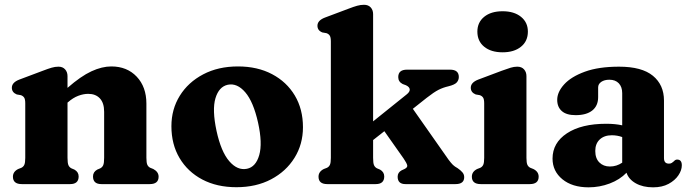

<svg xmlns="http://www.w3.org/2000/svg" viewBox="-20 -769 2876 802"><path d="M262 -451V-402Q318 -451 362 -471.2Q406 -491.5 445 -491.5Q510.5 -491.5 551 -448.8Q591.5 -406 591.5 -336V-110Q591.5 -89 595.5 -80.5Q599.5 -72 608 -68L620.5 -63Q642.5 -51 642.5 -31Q642.5 0 605.5 0H403.5Q368.5 0 368.5 -32Q368.5 -50.5 386 -60.5L399 -66Q407.5 -70.5 411.2 -79.2Q415 -88 415 -110V-302Q415 -339 397.2 -358Q379.5 -377 348.5 -377Q328.5 -377 306.8 -368.8Q285 -360.5 264 -342L262 -340.5V-109.5Q262 -88 265.8 -79.2Q269.5 -70.5 278 -66L291 -60.5Q308.5 -50.5 308.5 -32Q308.5 0 273 0H71Q34 0 34 -31Q34 -52 56 -63L69 -68Q77.5 -72 81.5 -80.5Q85.5 -89 85.5 -109.5V-337Q85.5 -354.5 80.8 -361.5Q76 -368.5 67 -371.5L50 -374.5Q29.5 -383 29.5 -402.5Q29.5 -424.5 60.5 -436.5L159 -473.5Q181 -482 195.5 -486.2Q210 -490.5 224 -490.5Q242 -490.5 252 -479.2Q262 -468 262 -451Z M974 -491.5Q1055.5 -491.5 1116.5 -459.2Q1177.5 -427 1211.5 -370Q1245.5 -313 1245.5 -237.5Q1245.5 -166.5 1210.2 -109.8Q1175 -53 1112.5 -20Q1050 13 967.5 13Q886 13 825 -19.2Q764 -51.5 730 -108.8Q696 -166 696 -242Q696 -312.5 731 -369Q766 -425.5 828.8 -458.5Q891.5 -491.5 974 -491.5ZM1011.5 -64Q1048.5 -71.5 1062.8 -121Q1077 -170.5 1058 -256.5Q1038.5 -344 1004.5 -383.5Q970.5 -423 931.5 -415Q894.5 -407 880 -358.8Q865.5 -310.5 884.5 -222Q903.5 -135 937.8 -95.5Q972 -56 1011.5 -64Z M1347 0Q1310.5 0 1310.5 -31Q1310.5 -52 1332.5 -63L1345.5 -68Q1354 -72 1358 -80.5Q1362 -89 1362 -109.5V-596Q1362 -613.5 1357.2 -620.5Q1352.5 -627.5 1343.5 -630.5L1326.5 -633.5Q1306 -641.5 1306 -661.5Q1306 -683.5 1337 -695.5L1435.5 -732.5Q1457.5 -741 1472 -745Q1486.5 -749 1500.5 -749Q1518.5 -749 1528.5 -738Q1538.5 -727 1538.5 -710V-262L1678.5 -374.5Q1692.5 -385.5 1691.5 -395.8Q1690.5 -406 1675.5 -413L1662 -418Q1643.5 -427.5 1643.5 -447Q1643.5 -478 1680 -478H1860Q1896.5 -478 1896.5 -447.5Q1896.5 -434.5 1888 -424.8Q1879.5 -415 1853 -408.5Q1831 -403.5 1811.8 -393.8Q1792.5 -384 1762.5 -360.5L1704.5 -314.5L1854 -101.5Q1864.5 -87.5 1872 -80.2Q1879.5 -73 1891.5 -66.5Q1904 -58 1911.5 -49.2Q1919 -40.5 1919 -29Q1919 0 1883 0H1673.5Q1641 0 1641 -31Q1641 -48.5 1657.5 -57.5L1669.5 -63Q1683 -69.5 1681 -78.5Q1679 -87.5 1666.5 -106L1585.5 -221L1538.5 -184V-109.5Q1538.5 -88 1542.2 -79.2Q1546 -70.5 1554.5 -66L1567.5 -60.5Q1585 -50.5 1585 -32Q1585 0 1549.5 0Z M2079.5 -550.5Q2031 -550.5 2002.5 -573.8Q1974 -597 1974 -637Q1974 -675.5 2002.5 -698.8Q2031 -722 2079.5 -722Q2127.5 -722 2156.2 -698.8Q2185 -675.5 2185 -637Q2185 -597 2156.2 -573.8Q2127.5 -550.5 2079.5 -550.5ZM2179 -451V-109.5Q2179 -89 2183 -80.5Q2187 -72 2195.5 -68L2208 -63Q2230 -52 2230 -31Q2230 0 2193 0H1988Q1951 0 1951 -31Q1951 -52 1973 -63L1986 -68Q1994.5 -72 1998.5 -80.5Q2002.5 -89 2002.5 -109.5V-337Q2002.5 -354.5 1997.8 -361.5Q1993 -368.5 1984 -371.5L1967 -374.5Q1946.5 -383 1946.5 -402.5Q1946.5 -424.5 1977.5 -436.5L2076 -473.5Q2099 -482 2113 -486.2Q2127 -490.5 2140.5 -490.5Q2159 -490.5 2169 -479.2Q2179 -468 2179 -451Z M2288 -106.5Q2288 -172.5 2348.2 -212.2Q2408.5 -252 2512.5 -252Q2550 -252 2579 -245.5V-380Q2579 -406 2564.8 -421Q2550.5 -436 2525.5 -436Q2504.5 -436 2491.5 -427Q2478.5 -418 2478.5 -404V-363.5Q2478.5 -327 2454 -307.5Q2429.5 -288 2384.5 -288Q2346 -288 2326.8 -305Q2307.5 -322 2307.5 -352Q2307.5 -384.5 2336.5 -416.5Q2365.5 -448.5 2423 -469.5Q2480.5 -490.5 2566 -490.5Q2661 -490.5 2707.2 -452.5Q2753.5 -414.5 2753.5 -349V-108.5Q2753.5 -85.5 2774 -85.5Q2782 -85.5 2786.5 -88.8Q2791 -92 2795 -95.5Q2797.5 -98.5 2800.8 -100.5Q2804 -102.5 2808.5 -102.5Q2828 -102.5 2828 -78.5Q2828 -58 2813.8 -36.8Q2799.5 -15.5 2772.8 -1Q2746 13.5 2708 13.5Q2665.5 13.5 2635.8 -3.2Q2606 -20 2597 -47.5Q2569 -18.5 2526.8 -2.5Q2484.5 13.5 2438.5 13.5Q2370.5 13.5 2329.2 -20.2Q2288 -54 2288 -106.5ZM2466.5 -138.5Q2466.5 -107.5 2483.5 -90.5Q2500.5 -73.5 2527.5 -73.5Q2555.5 -73.5 2579 -89.5V-196.5Q2558.5 -204 2535.5 -204Q2504 -204 2485.2 -186.5Q2466.5 -169 2466.5 -138.5Z"/></svg>

Font: Fraunces 9pt Soft
Style: Bold
Weight: 700
Version: Version 1.000;[b76b70a41]